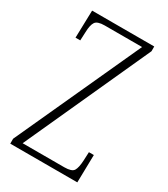

<svg xmlns="http://www.w3.org/2000/svg" viewBox="-178 -796 768 878"><g transform="rotate(30 205.5 -357.0)"><path d="M23 0V-26L324 -684H127Q89 -684 78 -668Q67 -652 66 -613L64 -569H39L43 -714H371V-689L71 -30H291Q330 -30 340 -46Q350 -62 352 -101L354 -146H380L377 0Z"/></g></svg>

Font: Noto Serif Hebrew ExtraCondensed ExtraLight
Style: Regular
Weight: 200
Width: 2
Designer: Monotype Design Team
Foundry: Monotype Imaging Inc.
Version: Version 2.004; ttfautohint (v1.8.4.7-5d5b)